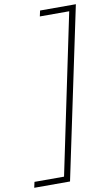

<svg xmlns="http://www.w3.org/2000/svg" viewBox="-152 -844 610 1062"><g transform="rotate(-10 152.5 -313.0)"><path d="M354 -793 152 167H-49L-42 135H124L311 -761H146L153 -793Z"/></g></svg>

Font: Mona Sans
Style: Italic
Weight: 200
Italic angle: -11.6951°
Designer: Deni Anggara
Foundry: GitHub
Version: Version 2.000